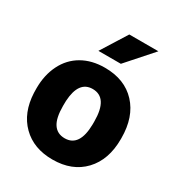

<svg xmlns="http://www.w3.org/2000/svg" viewBox="-180 -867 921 994"><g transform="rotate(30 281.0 -370.0)"><path d="M25.4 -269Q25.4 -348.1 56.2 -409.9Q86.9 -471.7 144.5 -504.9Q202.1 -538.1 279.8 -538.1Q398.4 -538.1 466.8 -464.6Q535.2 -391.1 535.2 -264.6V-258.8Q535.2 -135.3 466.6 -62.7Q397.9 9.8 280.8 9.8Q168 9.8 99.6 -57.9Q31.2 -125.5 25.9 -241.2ZM189.9 -258.8Q189.9 -185.5 212.9 -151.4Q235.8 -117.2 280.8 -117.2Q368.7 -117.2 370.6 -252.4V-269Q370.6 -411.1 279.8 -411.1Q197.3 -411.1 190.4 -288.6ZM302.2 -750H476.1L340.3 -596.7H206.1Z"/></g></svg>

Font: Roboto Black
Style: Regular
Weight: 900
Designer: Google
Version: Version 2.134; 2016